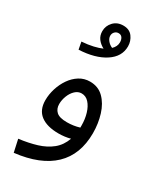

<svg xmlns="http://www.w3.org/2000/svg" viewBox="-232 -783 910 1090"><g transform="rotate(30 223.5 -238.5)"><path d="M58 230 40 148Q104 140 156 124Q208 108 245 78Q282 48 300 -2Q282 3 262 5.5Q242 8 223 8Q147 8 105.5 -23.5Q64 -55 64 -119Q64 -157 76 -195.5Q88 -234 110 -266Q132 -298 163 -317.5Q194 -337 232 -337Q286 -337 321.5 -302Q357 -267 374.5 -210.5Q392 -154 392 -91Q392 49 307.5 130Q223 211 58 230ZM143 -139Q143 -108 163 -89.5Q183 -71 232 -71Q275 -71 314 -83Q314 -89 314 -97Q314 -139 303 -175Q292 -211 272 -233Q252 -255 224 -255Q201 -255 182.5 -237.5Q164 -220 153.5 -193Q143 -166 143 -139ZM84 -461 75 -509Q117 -512 149 -519.5Q181 -527 204 -537Q179 -550 163.5 -570.5Q148 -591 148 -620Q148 -655 172.5 -681Q197 -707 237 -707Q277 -707 297.5 -679.5Q318 -652 318 -617Q318 -550 254 -508Q190 -466 84 -461ZM200 -620Q200 -604 212.5 -588.5Q225 -573 244 -565Q267 -587 267 -614Q267 -632 259 -644Q251 -656 235 -656Q220 -656 210 -645.5Q200 -635 200 -620Z"/></g></svg>

Font: Go Noto Kurrent-Regular
Style: Regular
Weight: 400
Designer: Monotype Design Team
Foundry: Monotype Imaging Inc.
Version: Version 2.012; ttfautohint (v1.8.4.7-5d5b)